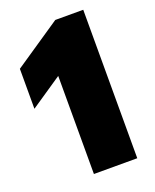

<svg xmlns="http://www.w3.org/2000/svg" viewBox="-139 -823 727 903"><g transform="rotate(-20 224.5 -371.5)"><path d="M172.5 0V-622L249.5 -543L14.5 -384V-584L249.5 -743H389.5V0Z"/></g></svg>

Font: Encode Sans SC Black
Style: Regular
Weight: 900
Version: Version 3.002